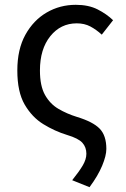

<svg xmlns="http://www.w3.org/2000/svg" viewBox="-20 -577 522 798"><path d="M352 201 280 172Q309 136 324 110.5Q339 85 339 62Q339 35 322.5 16.5Q306 -2 259 -16Q207 -32 160 -61Q113 -90 82.5 -142.5Q52 -195 52 -284Q52 -372 85.5 -432.5Q119 -493 174 -525Q229 -557 295 -557Q348 -557 385.5 -538Q423 -519 450 -493L403 -433Q380 -454 355.5 -467Q331 -480 299 -480Q232 -480 189 -426.5Q146 -373 146 -284Q146 -220 167 -182.5Q188 -145 223 -124.5Q258 -104 300 -91Q366 -71 394 -42.5Q422 -14 422 42Q422 70 404.5 112Q387 154 352 201Z"/></svg>

Font: Gothic Nguyen
Style: Regular
Weight: 400
Designer: MORI Takayuki
Version: Version 1.220;July 21, 2023;FontCreator 14.0.0.2814 64-bit